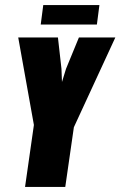

<svg xmlns="http://www.w3.org/2000/svg" viewBox="-20 -739 476 759"><path d="M79 0 114 -245 52 -591H209L223 -467L225 -415L241 -467L292 -591H436L272 -236L238 0ZM141 -642 151 -719H373L363 -642Z"/></svg>

Font: Alumni Sans Black
Style: Italic
Weight: 900
Italic angle: -8°
Version: Version 1.016